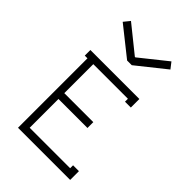

<svg xmlns="http://www.w3.org/2000/svg" viewBox="-206 -759 839 839"><g transform="rotate(45 214.0 -339.5)"><path d="M215.8 -580.1 339.8 -679.2 361.8 -650.9 229 -544.9H200.2L66.9 -650.9L89.8 -679.2L212.9 -580.1ZM106.9 -429.2V-250H286.1V-213.9H106.9V-36.1H356.9V-54.2H393.1V0H70.8V-429.2H54.2V-463.9H356.9V-411.1H320.8V-429.2Z"/></g></svg>

Font: RawengulkPcs
Style: Regular
Weight: 400
Version: Version 0.92